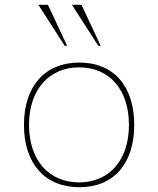

<svg xmlns="http://www.w3.org/2000/svg" viewBox="-20 -771 660 801"><path d="M80 -250C80 -90 166 10 311 10C455 10 540 -89 540 -250C540 -411 455 -510 311 -510C166 -510 80 -410 80 -250ZM101 -250C101 -398 186 -490 310 -490C437 -490 518 -396 518 -250C518 -102 435 -10 310 -10C185 -10 101 -102 101 -250ZM140 -751 250 -580H260L180 -751ZM280 -751 390 -580H400L320 -751Z"/></svg>

Font: Perun Thin
Style: Regular
Weight: 100
Foundry: Copyright (c) Stefan Peev, Context Ltd, 2016
Version: Version 1.089